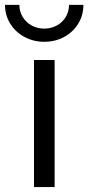

<svg xmlns="http://www.w3.org/2000/svg" viewBox="-35 -762 359 782"><path d="M103.5 -517.6H187.5V0H103.5ZM-14.6 -742.2H43.9Q43.9 -715.3 57.4 -693.1Q70.8 -670.9 94 -658.2Q117.2 -645.5 145.5 -645.5Q173.3 -645.5 196.5 -658.2Q219.7 -670.9 232.9 -693.1Q246.1 -715.3 246.1 -742.2H304.7Q304.7 -700.2 283.7 -665.8Q262.7 -631.3 226.3 -611.6Q189.9 -591.8 145.5 -591.8Q101.1 -591.8 64.5 -611.6Q27.8 -631.3 6.6 -665.8Q-14.6 -700.2 -14.6 -742.2Z"/></svg>

Font: Reddit Sans Chocolate
Style: Regular
Weight: 400
Designer: Stephen Hutchings
Foundry: Reddit
Version: Version 1.013